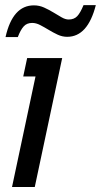

<svg xmlns="http://www.w3.org/2000/svg" viewBox="-20 -743 401 763"><path d="M118.2 0H27.8L121.1 -439H72.3L87.9 -512.2H227.1ZM50.8 -595.7H2Q30.3 -721.7 114.7 -721.7Q136.2 -721.7 155.5 -712.9Q174.8 -704.1 192.1 -693.6Q209.5 -683.1 224.6 -674.3Q239.7 -665.5 252.9 -665.5Q274.4 -665.5 286.9 -678.7Q299.3 -691.9 312 -722.7H360.8Q328.6 -596.7 247.1 -596.7Q227.5 -596.7 209.2 -605.2Q190.9 -613.8 173.6 -624.3Q156.2 -634.8 139.9 -643.3Q123.5 -651.9 107.9 -651.9Q86.4 -651.9 74 -637.9Q61.5 -624 50.8 -595.7Z"/></svg>

Font: Cadman
Style: Italic
Weight: 400
Italic angle: -12°
Designer: Paul James MIller
Foundry: High-Logic / Made with FontCreator
Version: Version 2.114;March 28, 2021;FontCreator 13.0.0.2683 64-bit